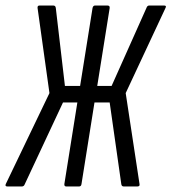

<svg xmlns="http://www.w3.org/2000/svg" viewBox="-36 -675 621 695"><path d="M-9 0Q-19 0 -15 -9L143 -338L100 -646Q99 -655 107 -655H157Q165 -655 166 -646L199 -364H254L299 -646Q301 -655 308 -655H353Q362 -655 361 -646L316 -364H368L494 -646Q497 -655 504 -655H558Q568 -655 563 -646L419 -338L469 -9Q471 0 461 0H412Q404 0 403 -9L361 -304H306L259 -9Q258 0 250 0H204Q196 0 197 -9L244 -304H192L54 -9Q51 0 43 0Z"/></svg>

Font: Sofia Sans Extra Condensed
Style: Italic
Weight: 400
Italic angle: -9°
Designer: Botio Nikoltchev, Ani Petrova
Foundry: lettersoup
Version: Version 4.101; ttfautohint (v1.8.4.7-5d5b)